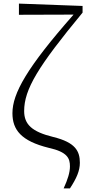

<svg xmlns="http://www.w3.org/2000/svg" viewBox="-20 -824 490 1065"><path d="M333 221H368C404 166 423 124 423 79C423 14 398 -34 276 -64C157 -93 114 -134 114 -208C114 -329 191 -455 438 -754V-791L85 -804V-742L388 -743C129 -449 49 -306 49 -196C49 -104 97 -42 250 -4C355 19 368 55 368 99C368 132 356 171 333 221Z"/></svg>

Font: Noto Serif HK Light
Style: Regular
Weight: 300
Designer: Ryoko NISHIZUKA 西塚涼子 (kana & ideographs); Frank Grießhammer (Latin, Greek & Cyrillic); Wenlong ZHANG 张文龙 (bopomofo); San
Foundry: Adobe
Version: Version 2.001;hotconv 1.1.0;makeotfexe 2.6.0